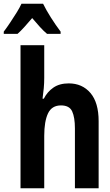

<svg xmlns="http://www.w3.org/2000/svg" viewBox="-64 -1000 584 1020"><path d="M45 0V-760H171V-586Q171 -559 168.5 -531Q166 -503 162 -476H169Q187 -512 219.5 -534.5Q252 -557 301 -557Q373 -557 416.5 -506Q460 -455 460 -356V0H334V-318Q334 -376 319.5 -408Q305 -440 260 -440Q211 -440 191 -397.5Q171 -355 171 -278V0ZM-44 -832Q-28 -853 -10 -880Q8 -907 24.5 -933.5Q41 -960 50 -980H165Q181 -947 206 -907.5Q231 -868 258 -832V-820H186Q167 -836 148 -857Q129 -878 107 -904Q85 -878 65 -856Q45 -834 29 -820H-44Z"/></svg>

Font: Noto Sans Mono ExtraCondensed
Style: Bold
Weight: 700
Width: 2
Designer: Monotype Design Team
Foundry: Monotype Imaging Inc.
Version: Version 2.014